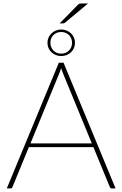

<svg xmlns="http://www.w3.org/2000/svg" viewBox="-20 -1054 684 1074"><path d="M18 0ZM626.5 0H605Q597.5 0 594 -8.5L502.5 -231H141.5L50 -8.5Q47.5 0 38.5 0H18L309 -703H335.5ZM150.5 -252H493.5L332.5 -643.5Q330 -650.5 327.2 -657.5Q324.5 -664.5 322 -673Q319.5 -664.5 316.8 -657.5Q314 -650.5 311.5 -643.5ZM245.5 -814.5Q245.5 -830.5 251.5 -844Q257.5 -857.5 268 -867.5Q278.5 -877.5 292.5 -883.2Q306.5 -889 322.5 -889Q338.5 -889 352.5 -883.2Q366.5 -877.5 377 -867.5Q387.5 -857.5 393.5 -844Q399.5 -830.5 399.5 -814.5Q399.5 -798.5 393.5 -785Q387.5 -771.5 377 -761.5Q366.5 -751.5 352.5 -746Q338.5 -740.5 322.5 -740.5Q306.5 -740.5 292.5 -746Q278.5 -751.5 268 -761.5Q257.5 -771.5 251.5 -785Q245.5 -798.5 245.5 -814.5ZM262 -814.5Q262 -801.5 266.5 -790.5Q271 -779.5 279 -771.2Q287 -763 298.2 -758.5Q309.5 -754 322.5 -754Q335.5 -754 346.5 -758.5Q357.5 -763 365.8 -771.2Q374 -779.5 378.5 -790.5Q383 -801.5 383 -814.5Q383 -827.5 378.5 -838.8Q374 -850 365.8 -858Q357.5 -866 346.5 -870.5Q335.5 -875 322.5 -875Q296 -875 279 -858Q262 -841 262 -814.5ZM472.5 -1034.5 343.5 -927Q340.5 -924.5 337.2 -923.8Q334 -923 330 -923H313.5L414.5 -1026Q419.5 -1031.5 424.2 -1033Q429 -1034.5 439 -1034.5Z"/></svg>

Font: Lato Thin
Style: Regular
Weight: 200
Designer: Lukasz Dziedzic
Foundry: tyPoland Lukasz Dziedzic
Version: Version 2.007; 2014-02-27